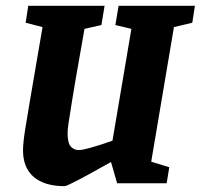

<svg xmlns="http://www.w3.org/2000/svg" viewBox="-20 -629 689 659"><path d="M577 -536 499 -74 561 -55 552 0H382L361 -73Q214 10 202 10Q133 10 96 -21.5Q59 -53 59 -113Q59 -138 66.5 -185.5Q74 -233 109 -437L126 -536L68 -551L77 -609H339L328 -543L270 -530L240 -359Q236 -336 227 -281Q218 -226 215 -205Q212 -184 212 -172Q212 -139 222.5 -126.5Q233 -114 251 -114Q274 -114 366 -146L431 -530L376 -543L387 -609H649L640 -551Z"/></svg>

Font: Grenze
Style: Bold Italic
Weight: 700
Italic angle: -10°
Designer: Renata Polastri
Foundry: Omnibus-Type
Version: Version 1.002; ttfautohint (v1.8)